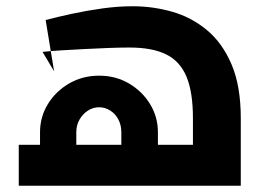

<svg xmlns="http://www.w3.org/2000/svg" viewBox="-20 -594 858 614"><path d="M40 0V-131H705L597 -45V-216Q597 -299 576.5 -348.5Q556 -398 511.5 -420Q467 -442 394 -442Q362 -442 324 -440.5Q286 -439 248 -437Q210 -435 176 -433Q142 -431 116 -428L153 -366L126 -530Q164 -540 210.5 -550Q257 -560 307 -567Q357 -574 404 -574Q469 -574 530.5 -556.5Q592 -539 641.5 -498Q691 -457 720.5 -388Q750 -319 750 -216V0ZM108 -131V-171Q108 -220 133 -261Q158 -302 201 -327Q244 -352 297 -352Q350 -352 392.5 -327Q435 -302 460 -261Q485 -220 485 -171V-131H368V-171Q368 -194 358.5 -212Q349 -230 332.5 -240.5Q316 -251 297 -251Q278 -251 261.5 -240.5Q245 -230 234.5 -212Q224 -194 224 -171V-131Z"/></svg>

Font: Cairo ExtraBold
Style: Regular
Weight: 800
Designer: Mohamed Gaber, Accademia di Belle Arti di Urbino
Foundry: Kief Type Foundry, Accademia di Belle Arti di Urbino
Version: Version 3.117